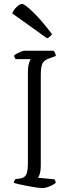

<svg xmlns="http://www.w3.org/2000/svg" viewBox="-20 -964 357 984"><path d="M196 0Q189 0 170 -2.5Q151 -5 127.5 -9.5Q104 -14 83 -18.5Q62 -23 51 -27Q51 -33 54 -38Q57 -43 59 -46L82 -49Q106 -52 114.5 -69.5Q123 -87 123 -130V-589Q123 -623 128.5 -640Q134 -657 137 -661H60Q58 -665 56 -668Q54 -671 52 -679Q56 -684 66.5 -689.5Q77 -695 88 -699.5Q99 -704 104 -704H254Q258 -700 261.5 -694Q265 -688 266 -677L230 -664Q205 -655 197 -637.5Q189 -620 189 -577V-113Q189 -91 184.5 -75Q180 -59 175 -53L259 -45Q261 -43 263 -37.5Q265 -32 266 -27Q251 -15 231 -7.5Q211 0 196 0ZM221 -768 43 -895Q49 -913 65.5 -928.5Q82 -944 93 -944Q106 -944 150 -901.5Q194 -859 247 -788Q243 -783 235.5 -776.5Q228 -770 221 -768Z"/></svg>

Font: Texturina Thin
Style: Regular
Weight: 100
Designer: Guillermo Torres Carreño
Foundry: Omnibus-Type
Version: Version 1.002; ttfautohint (v1.8.3)